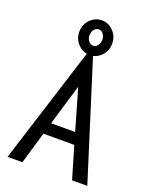

<svg xmlns="http://www.w3.org/2000/svg" viewBox="-149 -880 748 959"><g transform="rotate(20 225.0 -401.0)"><path d="M356 0 306 -170H142L92 0H13L213 -632H238L437 0ZM225 -450 160 -232H288ZM224 -618Q188 -618 162 -645Q136 -672 136 -710Q136 -748 162 -775Q188 -802 224 -802Q259 -802 285 -775Q311 -748 311 -709Q311 -672 285.5 -645Q260 -618 224 -618ZM224 -668Q239 -668 248.5 -680.5Q258 -693 258 -710Q258 -729 248.5 -741.5Q239 -754 224 -754Q210 -754 200 -741.5Q190 -729 190 -710Q190 -693 200 -680.5Q210 -668 224 -668Z"/></g></svg>

Font: Inconsolata SemiCondensed Medium
Style: Regular
Weight: 500
Width: 4
Monospace: yes
Designer: Raph Levien, Cyreal, Brenton Simpson
Foundry: Raph Levien, Cyreal, Google
Version: Version 3.001; ttfautohint (v1.8.2.53-6de2)